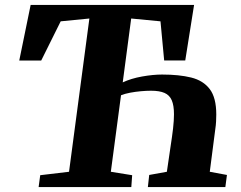

<svg xmlns="http://www.w3.org/2000/svg" viewBox="-20 -763 981 783"><path d="M137.5 0 144 -48.5 261.5 -62.5 344.5 -687.5 227.5 -676 148 -516H58.5L105 -743H771.5L735.5 -516.5H649.5L634.5 -676L515 -687.5L480.5 -427Q514.5 -443 559.2 -451Q604 -459 641 -459Q710.5 -459 759.8 -446.8Q809 -434.5 835.5 -399.5Q862 -364.5 862 -296Q862 -282.5 861.2 -267.5Q860.5 -252.5 858 -236.5L835.5 -62.5L905.5 -49.5L899 0H583L588.5 -49.5L660.5 -62.5L675.5 -165Q682 -206.5 685.8 -239.2Q689.5 -272 689.5 -297Q689.5 -333 680.5 -354Q671.5 -375 651 -384Q630.5 -393 596 -393Q577 -393 554.8 -391Q532.5 -389 511 -385Q489.5 -381 473.5 -374.5L432 -62.5L519 -48.5L515.5 0Z"/></svg>

Font: Merriweather 28pt Black
Style: Italic
Weight: 900
Italic angle: -7.8°
Version: Version 2.101